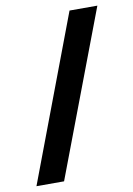

<svg xmlns="http://www.w3.org/2000/svg" viewBox="-82 -768 570 822"><g transform="rotate(-10 202.5 -357.0)"><path d="M400 -715H279L9 1H129Z"/></g></svg>

Font: Noto Sans Gujarati UI Condensed
Style: Bold
Weight: 700
Width: 3
Designer: Jelle Bosma - Monotype Design Team, Universal Thirst
Foundry: Monotype Imaging Inc.
Version: Version 2.106